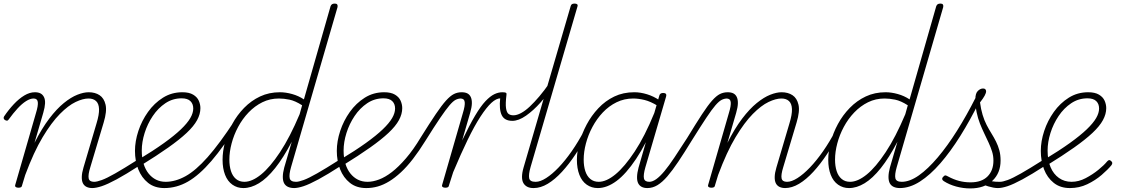

<svg xmlns="http://www.w3.org/2000/svg" viewBox="-20 -1035 6304 1074"><path d="M497 17Q478 17 464.5 10.5Q451 4 444 -9.5Q437 -23 437.5 -45.5Q438 -68 447 -98L520 -345Q535 -394 534 -424.5Q533 -455 517.5 -469.5Q502 -484 475 -484Q444 -484 403 -464.5Q362 -445 315 -397.5Q268 -350 218.5 -267.5Q169 -185 121 -56L104 0Q103 8 98.5 11.5Q94 15 83 15Q73 15 68 11Q63 7 65 0L181 -402Q194 -444 191.5 -464Q189 -484 168 -484Q149 -484 126 -469.5Q103 -455 78.5 -428.5Q54 -402 28 -366Q24 -360 19 -360Q14 -360 7 -364Q1 -369 0.5 -374Q0 -379 3 -384Q28 -421 57 -452Q86 -483 116 -501Q146 -519 175 -519Q194 -519 206.5 -512.5Q219 -506 226 -492Q233 -478 232 -456.5Q231 -435 222 -404L173 -236Q214 -317 255.5 -371.5Q297 -426 337 -458.5Q377 -491 412.5 -505Q448 -519 476 -519Q512 -519 537 -502.5Q562 -486 570.5 -449.5Q579 -413 560 -350L485 -99Q472 -57 476 -37.5Q480 -18 506 -18Q514 -18 517.5 -12.5Q521 -7 520 -0.5Q519 6 513 11.5Q507 17 497 17Z M495 17Q486 17 482.5 11.5Q479 6 480.5 -0.5Q482 -7 488.5 -12.5Q495 -18 507 -18Q522 -18 549.5 -28Q577 -38 624.5 -65Q672 -92 746 -139Q752 -143 757.5 -140.5Q763 -138 766 -132Q769 -126 767.5 -119Q766 -112 759 -108Q683 -59 632 -31.5Q581 -4 549 6.5Q517 17 495 17Z M753 -141Q839 -193 897.5 -235Q956 -277 992 -311.5Q1028 -346 1044.5 -374.5Q1061 -403 1061 -428Q1061 -454 1045 -469.5Q1029 -485 996 -485Q946 -485 905 -457.5Q864 -430 834.5 -386Q805 -342 789 -291Q773 -240 773 -193Q773 -152 783 -119.5Q793 -87 811 -64.5Q829 -42 853 -30Q877 -18 907 -18Q914 -18 916.5 -12.5Q919 -7 917 -0.5Q915 6 910.5 11.5Q906 17 900 17Q845 17 808.5 -12Q772 -41 753.5 -88Q735 -135 735 -191Q735 -245 754 -302.5Q773 -360 808 -409Q843 -458 891.5 -488.5Q940 -519 1000 -519Q1038 -519 1060.5 -505.5Q1083 -492 1092 -471.5Q1101 -451 1101 -430Q1101 -397 1082.5 -363Q1064 -329 1024 -291.5Q984 -254 921 -209.5Q858 -165 769 -110Z M899 17Q890 17 885.5 11.5Q881 6 882 -0.5Q883 -7 889.5 -12.5Q896 -18 906 -18Q961 -18 1018 -49.5Q1075 -81 1141.5 -156Q1208 -231 1293 -361Q1297 -367 1303.5 -365.5Q1310 -364 1314 -358Q1318 -352 1314 -346Q1231 -214 1162.5 -134.5Q1094 -55 1031 -19Q968 17 899 17Z M1341 17Q1307 17 1280 -2Q1253 -21 1239 -57Q1225 -93 1225 -141Q1225 -188 1238.5 -239.5Q1252 -291 1279 -341Q1306 -391 1345.5 -431.5Q1385 -472 1435 -495.5Q1485 -519 1546 -519Q1578 -519 1614 -509Q1650 -499 1680 -479L1829 -1000Q1832 -1008 1837.5 -1011.5Q1843 -1015 1853 -1015Q1863 -1015 1866.5 -1009.5Q1870 -1004 1868 -995L1608 -100Q1596 -58 1600.5 -38Q1605 -18 1636 -18Q1644 -18 1647 -12.5Q1650 -7 1649 -0.5Q1648 6 1642 11.5Q1636 17 1627 17Q1606 17 1591.5 10.5Q1577 4 1569.5 -9.5Q1562 -23 1562 -45.5Q1562 -68 1570 -98L1612 -242Q1565 -152 1519 -94.5Q1473 -37 1428.5 -10Q1384 17 1341 17ZM1347 -18Q1390 -18 1440.5 -59Q1491 -100 1546.5 -184Q1602 -268 1656 -396L1670 -446Q1631 -471 1599.5 -477.5Q1568 -484 1540 -484Q1490 -484 1447.5 -463Q1405 -442 1370.5 -406Q1336 -370 1312 -325Q1288 -280 1275.5 -232.5Q1263 -185 1263 -142Q1263 -106 1272 -78Q1281 -50 1300 -34Q1319 -18 1347 -18Z M1624 17Q1615 17 1611.5 11.5Q1608 6 1609.5 -0.5Q1611 -7 1617.5 -12.5Q1624 -18 1636 -18Q1651 -18 1678.5 -28Q1706 -38 1753.5 -65Q1801 -92 1875 -139Q1881 -143 1886.5 -140.5Q1892 -138 1895 -132Q1898 -126 1896.5 -119Q1895 -112 1888 -108Q1812 -59 1761 -31.5Q1710 -4 1678 6.5Q1646 17 1624 17Z M1882 -141Q1968 -193 2026.5 -235Q2085 -277 2121 -311.5Q2157 -346 2173.5 -374.5Q2190 -403 2190 -428Q2190 -454 2174 -469.5Q2158 -485 2125 -485Q2075 -485 2034 -457.5Q1993 -430 1963.5 -386Q1934 -342 1918 -291Q1902 -240 1902 -193Q1902 -152 1912 -119.5Q1922 -87 1940 -64.5Q1958 -42 1982 -30Q2006 -18 2036 -18Q2043 -18 2045.5 -12.5Q2048 -7 2046 -0.5Q2044 6 2039.5 11.5Q2035 17 2029 17Q1974 17 1937.5 -12Q1901 -41 1882.5 -88Q1864 -135 1864 -191Q1864 -245 1883 -302.5Q1902 -360 1937 -409Q1972 -458 2020.5 -488.5Q2069 -519 2129 -519Q2167 -519 2189.5 -505.5Q2212 -492 2221 -471.5Q2230 -451 2230 -430Q2230 -397 2211.5 -363Q2193 -329 2153 -291.5Q2113 -254 2050 -209.5Q1987 -165 1898 -110Z M2029 17Q2020 17 2015.5 11.5Q2011 6 2011.5 -0.5Q2012 -7 2018.5 -12.5Q2025 -18 2036 -18Q2066 -18 2100.5 -31Q2135 -44 2172 -72.5Q2209 -101 2250.5 -149Q2292 -197 2334 -267Q2384 -347 2417.5 -396.5Q2451 -446 2475 -472.5Q2499 -499 2519 -509Q2539 -519 2562 -519Q2573 -519 2574.5 -513.5Q2576 -508 2573 -501.5Q2570 -495 2565.5 -489.5Q2561 -484 2559 -484Q2543 -484 2528.5 -476.5Q2514 -469 2494 -445.5Q2474 -422 2442 -375Q2410 -328 2360 -248Q2324 -190 2290 -146Q2256 -102 2222.5 -71Q2189 -40 2157 -20.5Q2125 -1 2093.5 8Q2062 17 2029 17Z M2471 15Q2461 15 2456 11Q2451 7 2453 0L2569 -402Q2582 -444 2579.5 -464Q2577 -484 2556 -484Q2548 -484 2543.5 -489.5Q2539 -495 2540.5 -501.5Q2542 -508 2548 -513.5Q2554 -519 2562 -519Q2582 -519 2594.5 -512.5Q2607 -506 2613.5 -492Q2620 -478 2619.5 -456.5Q2619 -435 2610 -404L2565 -249Q2606 -335 2637.5 -388Q2669 -441 2695.5 -469Q2722 -497 2745 -508Q2768 -519 2790 -519Q2799 -519 2801.5 -514Q2804 -509 2802.5 -502Q2801 -495 2795 -490Q2789 -485 2780 -485Q2756 -485 2728.5 -459.5Q2701 -434 2667.5 -382.5Q2634 -331 2596.5 -254Q2559 -177 2515 -72L2492 0Q2491 8 2486.5 11.5Q2482 15 2471 15Z M2846 -359Q2802 -359 2786.5 -391Q2771 -423 2778 -486L2790 -519Q2806 -519 2810.5 -515.5Q2815 -512 2813 -504Q2807 -455 2810.5 -430.5Q2814 -406 2824.5 -398Q2835 -390 2852 -390Q2871 -390 2894.5 -402.5Q2918 -415 2943.5 -439Q2969 -463 2997 -496Q3025 -529 3054 -571Q3057 -576 3063 -573Q3069 -570 3073.5 -565Q3078 -560 3073 -555Q3044 -507 3004 -462Q2964 -417 2922.5 -388Q2881 -359 2846 -359Z M2964 17Q2944 17 2930 10Q2916 3 2908 -10.5Q2900 -24 2900 -46Q2900 -68 2909 -99L3172 -1000Q3174 -1008 3179 -1011.5Q3184 -1015 3194 -1015Q3204 -1015 3208.5 -1011Q3213 -1007 3210 -998L2948 -101Q2936 -59 2940 -38.5Q2944 -18 2975 -18Q2984 -18 2987.5 -12.5Q2991 -7 2988.5 -0.5Q2986 6 2980.5 11.5Q2975 17 2964 17Z M2965 17Q2956 17 2952.5 11.5Q2949 6 2950.5 -0.5Q2952 -7 2958.5 -12.5Q2965 -18 2977 -18Q3002 -18 3035 -39Q3068 -60 3104.5 -98Q3141 -136 3178 -189Q3215 -242 3248 -305Q3251 -312 3257 -312Q3263 -312 3267.5 -307Q3272 -302 3269 -295Q3238 -230 3200.5 -173.5Q3163 -117 3123.5 -74Q3084 -31 3044 -7Q3004 17 2965 17Z M3324 17Q3289 17 3262 -2Q3235 -21 3221 -57Q3207 -93 3207 -141Q3207 -186 3221 -237Q3235 -288 3261.5 -338Q3288 -388 3327 -429.5Q3366 -471 3416 -495Q3466 -519 3528 -519Q3563 -519 3600 -507.5Q3637 -496 3669 -474L3659 -443Q3618 -468 3584.5 -476Q3551 -484 3522 -484Q3472 -484 3429 -463Q3386 -442 3352 -406Q3318 -370 3294 -325Q3270 -280 3257.5 -232.5Q3245 -185 3245 -142Q3245 -106 3254 -78Q3263 -50 3282 -34Q3301 -18 3329 -18Q3372 -18 3423 -60Q3474 -102 3530.5 -187.5Q3587 -273 3640 -403L3651 -362Q3594 -230 3538 -146Q3482 -62 3428.5 -22.5Q3375 17 3324 17ZM3601 17Q3583 17 3570 10.5Q3557 4 3550 -9.5Q3543 -23 3543.5 -45.5Q3544 -68 3552 -98L3668 -500Q3670 -508 3675.5 -511.5Q3681 -515 3690 -515Q3701 -515 3705 -509.5Q3709 -504 3706 -495L3590 -99Q3578 -57 3582 -37.5Q3586 -18 3612 -18Q3620 -18 3623 -12.5Q3626 -7 3625 -0.5Q3624 6 3617.5 11.5Q3611 17 3601 17Z M3601 17Q3592 17 3587.5 11.5Q3583 6 3585 -0.5Q3587 -7 3593.5 -12.5Q3600 -18 3612 -18Q3630 -18 3651 -33Q3672 -48 3697 -78Q3722 -108 3752.5 -154Q3783 -200 3823 -262Q3873 -344 3906 -394.5Q3939 -445 3963 -472Q3987 -499 4007 -509Q4027 -519 4051 -519Q4062 -519 4063.5 -513.5Q4065 -508 4062 -501.5Q4059 -495 4054.5 -489.5Q4050 -484 4048 -484Q4032 -484 4017 -476.5Q4002 -469 3982 -446Q3962 -423 3930.5 -375.5Q3899 -328 3849 -248Q3808 -181 3774.5 -131Q3741 -81 3713 -48.5Q3685 -16 3658 0.5Q3631 17 3601 17Z M4373 17Q4354 17 4340.5 10.5Q4327 4 4320 -9.5Q4313 -23 4313.5 -45.5Q4314 -68 4323 -98L4396 -345Q4411 -394 4410 -424.5Q4409 -455 4393.5 -469.5Q4378 -484 4351 -484Q4320 -484 4279 -464.5Q4238 -445 4191 -397.5Q4144 -350 4094.5 -267.5Q4045 -185 3997 -56L3980 0Q3979 8 3974.5 11.5Q3970 15 3959 15Q3949 15 3944 11Q3939 7 3941 0L4057 -402Q4070 -444 4067.5 -464Q4065 -484 4044 -484Q4036 -484 4031.5 -489.5Q4027 -495 4028.5 -501.5Q4030 -508 4036 -513.5Q4042 -519 4050 -519Q4070 -519 4082.5 -512.5Q4095 -506 4101.5 -492Q4108 -478 4107.5 -456.5Q4107 -435 4098 -404L4049 -236Q4090 -317 4131.5 -371.5Q4173 -426 4213 -458.5Q4253 -491 4288.5 -505Q4324 -519 4352 -519Q4388 -519 4413 -502.5Q4438 -486 4446.5 -449.5Q4455 -413 4436 -350L4361 -99Q4348 -57 4352 -37.5Q4356 -18 4382 -18Q4390 -18 4393.5 -12.5Q4397 -7 4396 -0.5Q4395 6 4389 11.5Q4383 17 4373 17Z M4371 17Q4362 17 4358.5 11.5Q4355 6 4356.5 -0.5Q4358 -7 4364.5 -12.5Q4371 -18 4383 -18Q4408 -18 4441 -39Q4474 -60 4510.5 -98Q4547 -136 4584 -189Q4621 -242 4654 -305Q4657 -312 4663 -312Q4669 -312 4673.5 -307Q4678 -302 4675 -295Q4644 -230 4606.5 -173.5Q4569 -117 4529.5 -74Q4490 -31 4450 -7Q4410 17 4371 17Z M4729 17Q4695 17 4668 -2Q4641 -21 4627 -57Q4613 -93 4613 -141Q4613 -188 4626.5 -239.5Q4640 -291 4667 -341Q4694 -391 4733.5 -431.5Q4773 -472 4823 -495.5Q4873 -519 4934 -519Q4966 -519 5002 -509Q5038 -499 5068 -479L5217 -1000Q5220 -1008 5225.5 -1011.5Q5231 -1015 5241 -1015Q5251 -1015 5254.5 -1009.5Q5258 -1004 5256 -995L4996 -100Q4984 -58 4988.5 -38Q4993 -18 5024 -18Q5032 -18 5035 -12.5Q5038 -7 5037 -0.5Q5036 6 5030 11.5Q5024 17 5015 17Q4994 17 4979.5 10.5Q4965 4 4957.5 -9.5Q4950 -23 4950 -45.5Q4950 -68 4958 -98L5000 -242Q4953 -152 4907 -94.5Q4861 -37 4816.5 -10Q4772 17 4729 17ZM4735 -18Q4778 -18 4828.5 -59Q4879 -100 4934.5 -184Q4990 -268 5044 -396L5058 -446Q5019 -471 4987.5 -477.5Q4956 -484 4928 -484Q4878 -484 4835.5 -463Q4793 -442 4758.5 -406Q4724 -370 4700 -325Q4676 -280 4663.5 -232.5Q4651 -185 4651 -142Q4651 -106 4660 -78Q4669 -50 4688 -34Q4707 -18 4735 -18Z M5013 17Q5006 17 5003 11.5Q5000 6 5001.5 -0.5Q5003 -7 5009 -12.5Q5015 -18 5024 -18Q5069 -18 5120 -54Q5171 -90 5225.5 -154.5Q5280 -219 5333.5 -304Q5387 -389 5437 -488Q5444 -499 5451 -497.5Q5458 -496 5461 -487Q5464 -478 5458 -466Q5407 -363 5352 -275Q5297 -187 5240 -121.5Q5183 -56 5126 -19.5Q5069 17 5013 17Z M5562 17Q5550 17 5536.5 14.5Q5523 12 5508 7.5Q5493 3 5477 -4L5506 -27Q5517 -23 5528.5 -21Q5540 -19 5550.5 -18.5Q5561 -18 5572 -18Q5581 -18 5585.5 -12.5Q5590 -7 5588.5 -0.5Q5587 6 5580 11.5Q5573 17 5562 17ZM5407 19Q5368 19 5329 8.5Q5290 -2 5259 -22Q5251 -27 5250.5 -34Q5250 -41 5256 -46Q5263 -54 5267.5 -54Q5272 -54 5281 -49Q5314 -31 5345 -23Q5376 -15 5409 -15Q5471 -15 5504 -48Q5537 -81 5537 -137Q5537 -163 5529.5 -187Q5522 -211 5510.5 -236Q5499 -261 5486 -288Q5473 -315 5461.5 -344Q5450 -373 5443 -407Q5436 -441 5436 -481Q5436 -513 5450 -526.5Q5464 -540 5479 -540Q5488 -540 5492 -535.5Q5496 -531 5496 -524Q5496 -515 5488 -500Q5480 -485 5462 -462Q5467 -424 5476.5 -392.5Q5486 -361 5499 -336Q5512 -311 5526 -288.5Q5540 -266 5551.5 -243Q5563 -220 5570 -194.5Q5577 -169 5577 -137Q5577 -67 5531.5 -24Q5486 19 5407 19Z M5562 17Q5553 17 5549.5 11.5Q5546 6 5547.5 -0.5Q5549 -7 5555.5 -12.5Q5562 -18 5574 -18Q5589 -18 5616.5 -28Q5644 -38 5691.5 -65Q5739 -92 5813 -139Q5819 -143 5824.5 -140.5Q5830 -138 5833 -132Q5836 -126 5834.5 -119Q5833 -112 5826 -108Q5750 -59 5699 -31.5Q5648 -4 5616 6.5Q5584 17 5562 17Z M5965 17Q5911 17 5874.5 -12Q5838 -41 5820 -88Q5802 -135 5802 -191Q5802 -245 5821 -302.5Q5840 -360 5875 -409Q5910 -458 5958.5 -488.5Q6007 -519 6067 -519Q6105 -519 6127.5 -505.5Q6150 -492 6159 -471.5Q6168 -451 6168 -430Q6168 -397 6149.5 -363Q6131 -329 6091 -291.5Q6051 -254 5988 -209.5Q5925 -165 5836 -110L5820 -141Q5906 -193 5964.5 -235Q6023 -277 6059 -311.5Q6095 -346 6111.5 -374.5Q6128 -403 6128 -428Q6128 -454 6112 -469.5Q6096 -485 6063 -485Q6013 -485 5972 -457.5Q5931 -430 5901.5 -386Q5872 -342 5856 -291Q5840 -240 5840 -193Q5840 -139 5856.5 -100Q5873 -61 5903.5 -39.5Q5934 -18 5974 -18Q6014 -18 6053 -38.5Q6092 -59 6124 -85Q6156 -111 6173 -132Q6179 -139 6184.5 -139.5Q6190 -140 6194 -135Q6200 -131 6201.5 -125.5Q6203 -120 6198 -112Q6178 -87 6142.5 -56.5Q6107 -26 6062 -4.5Q6017 17 5965 17Z"/></svg>

Font: Playwrite AU QLD Thin
Style: Regular
Weight: 250
Designer: Veronika Burian, José Scaglione
Foundry: TypeTogether
Version: Version 1.002